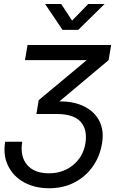

<svg xmlns="http://www.w3.org/2000/svg" viewBox="-20 -748 632 991"><path d="M233.9 223.6Q159.2 223.6 103.8 192.9Q48.3 162.1 21.7 107.7Q-4.9 53.2 6.8 -16.6H94.7Q82.5 58.6 119.6 102.5Q156.7 146.5 232.9 146.5Q305.7 146.5 357.7 103.5Q409.7 60.5 420.9 -8.8Q432.1 -78.6 396.5 -119.1Q360.8 -159.7 270.5 -159.7H168L179.7 -231L426.3 -436.5V-437.5H108.9L122.1 -515.6H553.7L540.5 -437.5L286.6 -224.6Q362.3 -225.1 415.5 -198.2Q468.8 -171.4 493.2 -122.6Q517.6 -73.7 506.8 -8.8Q495.6 59.6 458.3 112.1Q420.9 164.6 363.5 194.1Q306.2 223.6 233.9 223.6ZM295.9 -727.5 352.1 -641.6 435.5 -727.5H519.5V-727.1L383.8 -593.8H302.7L212.9 -727.1V-727.5Z"/></svg>

Font: Inter Display
Style: Italic
Weight: 400
Italic angle: -9.39999°
Designer: Rasmus Andersson
Foundry: rsms
Version: Version 4.000;git-a52131595